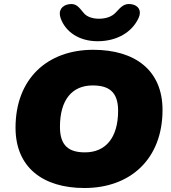

<svg xmlns="http://www.w3.org/2000/svg" viewBox="-20 -932 860 964"><path d="M404 12C635 12 796 -134 796 -380C796 -580 657 -682 448 -682C218 -682 58 -537 58 -291C58 -91 196 12 404 12ZM407 -167C329 -167 281 -197 281 -295C281 -431 342 -503 445 -503C523 -503 573 -474 573 -376C573 -240 510 -167 407 -167ZM470 -725C567 -725 643 -770 676 -842C693 -879 674 -906 639 -911C603 -916 588 -898 561 -869C542 -848 511 -838 477 -838C444 -838 416 -848 401 -866C375 -897 363 -916 327 -911C292 -906 270 -880 285 -839C310 -771 378 -725 470 -725Z"/></svg>

Font: SN Pro Black
Style: Italic
Weight: 900
Italic angle: -9°
Designer: Tobias Whetton
Foundry: Supernotes
Version: Version 1.001;Glyphs 3.2 (3249)